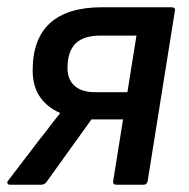

<svg xmlns="http://www.w3.org/2000/svg" viewBox="-20 -509 520 529"><path d="M8 0Q2 0 0.5 -4Q-1 -8 3 -12L90 -126Q104 -143 117 -160.5Q130 -178 145 -196V-198Q109 -214 89.5 -243Q70 -272 70 -315Q70 -402 118 -445.5Q166 -489 261 -489H452Q464 -489 462 -480L387 -11Q385 0 376 0H301Q290 0 292 -11L319 -180H232L107 -6Q101 0 93 0ZM242 -255H331L356 -411H258Q210 -411 188 -389Q166 -367 166 -321Q166 -290 185.5 -272.5Q205 -255 242 -255Z"/></svg>

Font: Sofia Sans Semi Condensed SemiBold
Style: Italic
Weight: 600
Italic angle: -9°
Version: Version 4.100